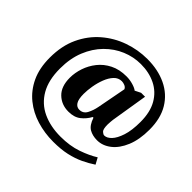

<svg xmlns="http://www.w3.org/2000/svg" viewBox="-196 -943 1313 1313"><g transform="rotate(45 460.5 -286.0)"><path d="M474 142Q391 142 315 119Q239 96 179.5 48Q120 0 85.5 -73.5Q51 -147 51 -249Q51 -363 91.5 -449.5Q132 -536 200.5 -595Q269 -654 354.5 -684Q440 -714 530 -714Q634 -714 713.5 -676Q793 -638 837.5 -564.5Q882 -491 882 -382Q882 -286 853.5 -217.5Q825 -149 778.5 -113Q732 -77 679 -77Q635 -77 603 -95.5Q571 -114 553 -169H546Q525 -130 491 -103.5Q457 -77 402 -77Q335 -77 290 -120.5Q245 -164 245 -248Q245 -296 261.5 -345.5Q278 -395 311 -436.5Q344 -478 394.5 -503.5Q445 -529 513 -529Q546 -529 577.5 -519.5Q609 -510 621 -499L663 -520H701L661 -274Q657 -253 655.5 -232Q654 -211 654 -205Q654 -159 667.5 -147Q681 -135 691 -135Q716 -135 741 -161Q766 -187 783.5 -240.5Q801 -294 801 -376Q801 -471 765 -533.5Q729 -596 666 -627Q603 -658 523 -658Q453 -658 387 -630.5Q321 -603 268 -549.5Q215 -496 184 -419.5Q153 -343 153 -245Q153 -133 195 -60.5Q237 12 312 47Q387 82 485 82Q575 82 645.5 57.5Q716 33 765 2L790 48Q751 74 705.5 95.5Q660 117 604 129.5Q548 142 474 142ZM445 -139Q482 -139 499.5 -171.5Q517 -204 525 -246L565 -456Q559 -470 543.5 -476.5Q528 -483 514 -483Q481 -483 457.5 -458Q434 -433 419 -394Q404 -355 397 -313Q390 -271 390 -237Q390 -185 405 -162Q420 -139 445 -139Z"/></g></svg>

Font: Noto Serif Tamil Black
Style: Regular
Weight: 900
Designer: Indian Type Foundry, Tom Grace, and the Monotype Design Team
Foundry: Monotype Imaging Inc.
Version: Version 2.004; ttfautohint (v1.8.4.7-5d5b)